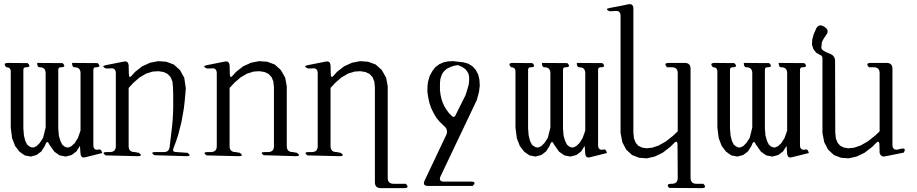

<svg xmlns="http://www.w3.org/2000/svg" viewBox="-20 -798 4540 951"><path d="M33.2 -166V-443.4Q33.2 -464.8 11.7 -464.8Q-8.8 -486.3 20.5 -486.3L117.2 -485.4Q137.7 -464.8 108.4 -464.8Q95.7 -464.8 95.7 -452.1V-162.1L98.6 -126L105.5 -99.6L114.3 -82L125 -73.2L134.8 -68.4L146.5 -67.4L161.1 -74.2L176.8 -89.8L193.4 -115.2L206.1 -166V-435.5Q206.1 -464.8 176.8 -464.8Q164.1 -464.8 164.1 -486.3L290 -485.4Q310.5 -464.8 281.2 -464.8Q268.6 -464.8 268.6 -452.1V-162.1L271.5 -126L279.3 -99.6L288.1 -82L297.9 -73.2L307.6 -68.4L319.3 -67.4L334 -74.2L350.6 -89.8L366.2 -115.2L378.9 -151.4V-435.5Q378.9 -464.8 349.6 -464.8Q336.9 -464.8 336.9 -486.3L463.9 -485.4Q484.4 -464.8 455.1 -464.8Q442.4 -464.8 442.4 -452.1V-79.1Q442.4 -50.8 470.7 -57.6Q481.4 -60.5 486.3 -40L400.4 -18.6Q381.8 -14.6 378.9 -35.2L376 -75.2L358.4 -47.9L335 -30.3L305.7 -22.5L275.4 -28.3L249 -46.9L223.6 -83Q212.9 -109.4 202.1 -75.2L184.6 -47.9L161.1 -30.3L132.8 -22.5L102.5 -28.3L76.2 -46.9L54.7 -75.2L40 -113.3Z M825.2 -416 810.5 -431.6 790 -441.4 764.6 -445.3 735.4 -443.4 704.1 -433.6 670.9 -414.1 640.6 -387.7 617.2 -362.3V-74.2Q617.2 -44.9 646.5 -44.9L668 -41Q690.4 -24.4 662.1 -24.4L502.9 -28.3Q480.5 -44.9 508.8 -44.9H524.4Q553.7 -44.9 553.7 -74.2V-434.6Q553.7 -463.9 525.4 -459H503.9Q478.5 -470.7 505.9 -475.6L594.7 -493.2Q614.3 -497.1 617.2 -475.6L618.2 -433.6Q618.2 -404.3 635.7 -426.8L648.4 -441.4L684.6 -469.7L723.6 -487.3L763.7 -495.1L803.7 -492.2L840.8 -478.5L871.1 -451.2L892.6 -413.1L900.4 -360.4L897.5 -327.1L894.5 -293.9L890.6 -260.7L884.8 -227.5L878.9 -194.3L862.3 -128.9L851.6 -96.7L839.8 -65.4Q831.1 -44.9 852.5 -44.9L909.2 -41Q931.6 -24.4 903.3 -24.4L744.1 -29.3Q721.7 -44.9 750 -44.9H792Q817.4 -44.9 820.3 -70.3L832 -168.9L835 -201.2L836.9 -233.4L837.9 -264.6V-296.9V-329.1L836.9 -365.2L834 -394.5Z M1286.1 -29.3Q1263.7 -44.9 1292 -44.9H1307.6Q1336.9 -44.9 1336.9 -74.2V-365.2L1334 -394.5L1325.2 -416L1310.5 -431.6L1290 -441.4L1264.6 -445.3L1235.4 -443.4L1204.1 -433.6L1170.9 -414.1L1140.6 -387.7L1117.2 -362.3V-74.2Q1117.2 -44.9 1146.5 -44.9L1168 -41Q1190.4 -24.4 1162.1 -24.4L1002.9 -28.3Q980.5 -44.9 1008.8 -44.9H1024.4Q1053.7 -44.9 1053.7 -74.2V-434.6Q1053.7 -463.9 1025.4 -459H1003.9Q978.5 -470.7 1005.9 -475.6L1094.7 -493.2Q1114.3 -497.1 1117.2 -475.6L1118.2 -433.6Q1118.2 -404.3 1135.7 -426.8L1148.4 -441.4L1184.6 -469.7L1223.6 -487.3L1263.7 -495.1L1303.7 -492.2L1340.8 -478.5L1371.1 -451.2L1392.6 -413.1L1400.4 -371.1V-74.2Q1400.4 -44.9 1429.7 -44.9L1451.2 -41Q1473.6 -24.4 1445.3 -24.4Z M1836.9 -365.2 1834 -394.5 1825.2 -416 1810.5 -431.6 1790 -441.4 1764.6 -445.3 1735.4 -443.4 1704.1 -433.6 1670.9 -414.1 1640.6 -387.7 1617.2 -362.3V-74.2Q1617.2 -44.9 1646.5 -44.9L1668 -41Q1690.4 -24.4 1662.1 -24.4L1502.9 -28.3Q1480.5 -44.9 1508.8 -44.9H1524.4Q1553.7 -44.9 1553.7 -74.2V-434.6Q1553.7 -463.9 1525.4 -459H1503.9Q1478.5 -470.7 1505.9 -475.6L1594.7 -493.2Q1614.3 -497.1 1617.2 -475.6L1618.2 -433.6Q1618.2 -404.3 1635.7 -426.8L1648.4 -441.4L1684.6 -469.7L1723.6 -487.3L1763.7 -495.1L1803.7 -492.2L1840.8 -478.5L1871.1 -451.2L1892.6 -413.1L1900.4 -371.1V83Q1900.4 112.3 1929.7 112.3H1990.2Q2010.7 133.8 1981.4 133.8H1866.2Q1836.9 133.8 1836.9 104.5Z M2162.1 75.2Q2150.4 101.6 2179.7 101.6H2313.5Q2342.8 101.6 2321.3 123H2100.6Q2071.3 123 2083 96.7L2190.4 -129.9Q2202.1 -156.2 2176.8 -176.8L2157.2 -195.3L2140.6 -215.8L2127 -239.3L2115.2 -263.7L2106.4 -290L2100.6 -317.4L2096.7 -345.7L2097.7 -376L2100.6 -395.5L2108.4 -421.9L2121.1 -445.3L2135.7 -464.8L2155.3 -479.5L2176.8 -489.3L2200.2 -494.1L2224.6 -495.1L2257.8 -491.2L2276.4 -489.3L2299.8 -482.4L2320.3 -469.7L2336.9 -451.2L2348.6 -428.7L2354.5 -403.3L2356.4 -374L2352.5 -342.8L2341.8 -302.7ZM2301.8 -379.9 2303.7 -400.4V-417L2300.8 -431.6L2293.9 -444.3L2284.2 -456.1L2268.6 -466.8L2248 -475.6L2226.6 -471.7L2208 -464.8L2192.4 -457L2180.7 -446.3L2171.9 -435.5L2166 -421.9L2161.1 -406.2L2159.2 -386.7V-370.1V-351.6L2162.1 -328.1L2167 -306.6L2173.8 -287.1L2182.6 -268.6L2192.4 -252.9L2204.1 -237.3L2218.8 -222.7Q2229.5 -213.9 2235.4 -225.6L2286.1 -327.1L2294.9 -355.5Z M2533.2 -166V-443.4Q2533.2 -464.8 2511.7 -464.8Q2491.2 -486.3 2520.5 -486.3L2617.2 -485.4Q2637.7 -464.8 2608.4 -464.8Q2595.7 -464.8 2595.7 -452.1V-162.1L2598.6 -126L2605.5 -99.6L2614.3 -82L2625 -73.2L2634.8 -68.4L2646.5 -67.4L2661.1 -74.2L2676.8 -89.8L2693.4 -115.2L2706.1 -166V-435.5Q2706.1 -464.8 2676.8 -464.8Q2664.1 -464.8 2664.1 -486.3L2790 -485.4Q2810.5 -464.8 2781.2 -464.8Q2768.6 -464.8 2768.6 -452.1V-162.1L2771.5 -126L2779.3 -99.6L2788.1 -82L2797.9 -73.2L2807.6 -68.4L2819.3 -67.4L2834 -74.2L2850.6 -89.8L2866.2 -115.2L2878.9 -151.4V-435.5Q2878.9 -464.8 2849.6 -464.8Q2836.9 -464.8 2836.9 -486.3L2963.9 -485.4Q2984.4 -464.8 2955.1 -464.8Q2942.4 -464.8 2942.4 -452.1V-79.1Q2942.4 -50.8 2970.7 -57.6Q2981.4 -60.5 2986.3 -40L2900.4 -18.6Q2881.8 -14.6 2878.9 -35.2L2876 -75.2L2858.4 -47.9L2835 -30.3L2805.7 -22.5L2775.4 -28.3L2749 -46.9L2723.6 -83Q2712.9 -109.4 2702.1 -75.2L2684.6 -47.9L2661.1 -30.3L2632.8 -22.5L2602.5 -28.3L2576.2 -46.9L2554.7 -75.2L2540 -113.3Z M3120.1 -112.3 3128.9 -90.8 3141.6 -76.2 3159.2 -67.4 3181.6 -63.5 3210 -66.4 3242.2 -77.1 3278.3 -97.7 3315.4 -127 3336.9 -147.5V-435.5Q3336.9 -464.8 3307.6 -464.8H3284.2Q3263.7 -486.3 3293 -486.3H3372.1Q3400.4 -486.3 3400.4 -457V83Q3400.4 112.3 3429.7 112.3H3463.9Q3484.4 133.8 3455.1 133.8L3294.9 132.8Q3274.4 112.3 3307.6 112.3Q3336.9 112.3 3336.9 83L3335.9 -79.1Q3335.9 -108.4 3316.4 -86.9L3299.8 -70.3L3261.7 -41L3222.7 -22.5L3183.6 -13.7L3145.5 -16.6L3110.4 -30.3L3081.1 -57.6L3062.5 -93.8L3053.7 -139.6V-718.8Q3053.7 -748 3025.4 -743.2L2999 -742.2Q2972.7 -753.9 3001 -758.8L3057.6 -769.5L3094.7 -777.3Q3114.3 -780.3 3117.2 -759.8V-141.6Z M3533.2 -166V-443.4Q3533.2 -464.8 3511.7 -464.8Q3491.2 -486.3 3520.5 -486.3L3617.2 -485.4Q3637.7 -464.8 3608.4 -464.8Q3595.7 -464.8 3595.7 -452.1V-162.1L3598.6 -126L3605.5 -99.6L3614.3 -82L3625 -73.2L3634.8 -68.4L3646.5 -67.4L3661.1 -74.2L3676.8 -89.8L3693.4 -115.2L3706.1 -166V-435.5Q3706.1 -464.8 3676.8 -464.8Q3664.1 -464.8 3664.1 -486.3L3790 -485.4Q3810.5 -464.8 3781.2 -464.8Q3768.6 -464.8 3768.6 -452.1V-162.1L3771.5 -126L3779.3 -99.6L3788.1 -82L3797.9 -73.2L3807.6 -68.4L3819.3 -67.4L3834 -74.2L3850.6 -89.8L3866.2 -115.2L3878.9 -151.4V-435.5Q3878.9 -464.8 3849.6 -464.8Q3836.9 -464.8 3836.9 -486.3L3963.9 -485.4Q3984.4 -464.8 3955.1 -464.8Q3942.4 -464.8 3942.4 -452.1V-79.1Q3942.4 -50.8 3970.7 -57.6Q3981.4 -60.5 3986.3 -40L3900.4 -18.6Q3881.8 -14.6 3878.9 -35.2L3876 -75.2L3858.4 -47.9L3835 -30.3L3805.7 -22.5L3775.4 -28.3L3749 -46.9L3723.6 -83Q3712.9 -109.4 3702.1 -75.2L3684.6 -47.9L3661.1 -30.3L3632.8 -22.5L3602.5 -28.3L3576.2 -46.9L3554.7 -75.2L3540 -113.3Z M4400.4 -81.1Q4400.4 -51.8 4428.7 -57.6L4443.4 -61.5Q4471.7 -66.4 4456.1 -42L4363.3 -23.4Q4343.8 -19.5 4336.9 -40L4335.9 -79.1Q4335.9 -108.4 4316.4 -86.9L4299.8 -70.3L4261.7 -41L4222.7 -22.5L4183.6 -13.7L4145.5 -16.6L4110.4 -30.3L4081.1 -57.6L4062.5 -93.8L4053.7 -139.6V-509.8Q4053.7 -522.5 4041 -526.4L4022.5 -537.1L4008.8 -554.7L4002 -576.2L4002.9 -600.6L4009.8 -627L4023.4 -658.2Q4038.1 -683.6 4066.4 -663.1Q4089.8 -646.5 4071.3 -624L4058.6 -604.5L4050.8 -588.9L4047.9 -559.6L4054.7 -549.8L4069.3 -541L4089.8 -532.2Q4116.2 -522.5 4116.2 -496.1L4117.2 -141.6L4120.1 -112.3L4128.9 -90.8L4141.6 -76.2L4159.2 -67.4L4181.6 -63.5L4210 -66.4L4242.2 -77.1L4278.3 -97.7L4315.4 -127L4336.9 -147.5V-435.5Q4336.9 -464.8 4307.6 -464.8H4284.2Q4263.7 -486.3 4293 -486.3H4372.1Q4400.4 -486.3 4400.4 -457Z"/></svg>

Font: B2 Hana
Style: Regular
Weight: 500
Version: 2020-08-05; (max)